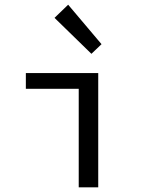

<svg xmlns="http://www.w3.org/2000/svg" viewBox="-20 -797 640 817"><path d="M315 0V-419H90V-486H398V0ZM369 -568 212 -721 270 -777 412 -609Z"/></svg>

Font: Source Code Variable
Style: Regular
Weight: 400
Monospace: yes
Designer: Paul D. Hunt, Teo Tuominen
Foundry: Adobe Systems Incorporated
Version: Version 1.010;hotconv 1.0.106;makeotfexe 2.5.65593